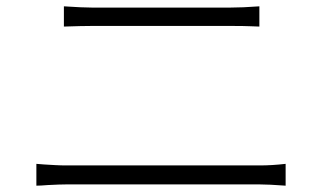

<svg xmlns="http://www.w3.org/2000/svg" viewBox="-20 -658 1040 607"><path d="M272 -634H707Q746 -634 800 -638V-574L773 -575Q752 -576 707 -576H272Q240 -576 182 -574V-638Q242 -634 272 -634ZM120 -138Q137 -137 154.5 -136Q172 -135 190 -135H801Q840 -135 883 -140V-71Q829 -75 801 -75H190Q170 -75 132 -73Q108 -71 95 -71V-140Z"/></svg>

Font: 寒蝉端黑体 Light
Style: Regular
Weight: 300
Designer: ChillDuanSans {Warren2060}; 
Source Han Sans {Ryoko NISHIZUKA 西塚涼子 (kana, bopomofo & ideographs); Paul D. Hunt (Latin, G
Foundry: ChillType&Adobe
Version: Version 1.300;Glyphs 3.3 (3306)